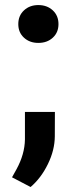

<svg xmlns="http://www.w3.org/2000/svg" viewBox="-20 -565 302 763"><path d="M52.7 -469.2Q52.7 -502.9 75.4 -523.9Q98.1 -544.9 132.3 -544.9Q167 -544.9 189.7 -523.9Q212.4 -502.9 212.4 -469.2Q212.4 -436 189.9 -415.3Q167.5 -394.5 132.3 -394.5Q97.7 -394.5 75.2 -415.3Q52.7 -436 52.7 -469.2ZM101.6 178.2 27.8 139.6 45.4 107.9Q78.1 48.3 79.1 -10.7V-120.1H198.2L197.8 -22.5Q197.3 31.7 170.4 86.9Q143.6 142.1 101.6 178.2Z"/></svg>

Font: TypoPRO Roboto
Style: Bold
Weight: 700
Designer: Google
Version: Version 2.136; 2016